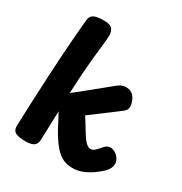

<svg xmlns="http://www.w3.org/2000/svg" viewBox="-190 -961 1051 1110"><g transform="rotate(30 335.0 -406.0)"><path d="M93.1 -772.4Q95.1 -797.7 113.6 -809.8Q132 -822 182.9 -822Q227.3 -822 240.1 -804.6Q252.9 -787.1 252.9 -763.1Q252.9 -739.1 247.2 -692.3Q241.4 -645.6 233.9 -565.4Q226.4 -485.2 220.9 -360.7Q225.8 -364 241.8 -376.3Q257.8 -388.6 280 -406.7Q302.2 -424.9 328.2 -445.8Q354.1 -466.7 380.1 -488.1Q406.1 -509.6 428.6 -527.8Q444.3 -540.8 457.4 -546.6Q470.4 -552.4 487 -552.4Q509.4 -552.4 524.1 -542.8Q538.7 -533.2 547.3 -518.8Q555.9 -504.3 559.7 -490.6Q563.4 -476.9 563.4 -467.9Q563.4 -457.9 559.7 -448.1Q555.9 -438.3 543.2 -428.4Q529.8 -418 513.1 -405.3Q496.3 -392.7 477.1 -378.3Q457.8 -364 438 -348.8Q418.2 -333.6 398.9 -319.6Q379.7 -305.7 362.7 -292.7Q375.6 -272.7 390.3 -248.7Q405 -224.8 419.2 -201.6Q431.6 -181.7 442.7 -167.9Q453.8 -154.1 464.4 -146.9Q475 -139.7 486.6 -139.7Q501 -139.7 514.4 -152.6Q527.8 -165.4 542.9 -183.1Q550.9 -193.1 560.9 -199.1Q571 -205.1 581.8 -205.1Q600.6 -205.1 616.8 -194.7Q633 -184.2 643 -168.2Q653 -152.2 653 -135.3Q653 -117.9 643.9 -101.9Q634.9 -85.9 621.3 -73.7Q601.9 -55.3 574.5 -36.2Q547.1 -17 515.8 -4.5Q484.4 8 450.2 8Q411.9 8 383.9 -6.3Q355.9 -20.7 333.6 -46Q311.2 -71.3 290.1 -104.3Q264.6 -146.3 249.7 -176.6Q234.9 -206.9 217.9 -236Q216.9 -183 214.9 -134.1Q212.9 -85.1 211.7 -44.2Q210.9 -13.1 192.7 -1.6Q174.6 10 137.9 10Q90.9 10 70.4 -1.6Q49.9 -13.1 50.7 -44.2Q56.9 -223.1 66.9 -410.8Q76.9 -598.4 93.1 -772.4Z"/></g></svg>

Font: Playpen Sans Deva
Style: Regular
Weight: 400
Designer: Pooja Saxena, Gunjan Panchal, Laura Meseguer, Veronika Burian, José Scaglione
Foundry: TypeTogether
Version: Version 2.000